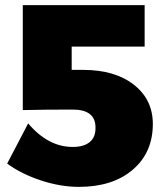

<svg xmlns="http://www.w3.org/2000/svg" viewBox="-20 -721 644 750"><path d="M545 -539H260V-448H305Q429 -448 503 -390Q577 -332 577 -237Q577 -125 498.5 -58Q420 9 288 9Q217 9 140.5 -16Q64 -41 8 -82L90 -239Q168 -147 264 -147Q308 -147 331 -166.5Q354 -186 353 -223Q353 -293 264 -293Q153 -293 69 -291V-701H545Z"/></svg>

Font: Montserrat Extra Bold
Style: Regular
Weight: 800
Designer: Julieta Ulanovsky
Foundry: Julieta Ulanovsky
Version: Version 3.001;PS 003.001;hotconv 1.0.70;makeotf.lib2.5.58329